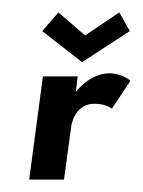

<svg xmlns="http://www.w3.org/2000/svg" viewBox="-20 -289 230 309"><path d="M105 -166H49L27 0H83L95 -88C96 -93 103 -122 132 -122C151 -122 160 -114 160 -114L190 -159C190 -159 177 -171 156 -171C124 -171 102 -141 102 -141ZM74 -269 48 -239 112 -189 189 -239 172 -269 117 -232Z"/></svg>

Font: Hussar Tani
Style: DwaKurs
Weight: 700
Foundry: Cannot Into Space Fonts
Version: Version 0.92